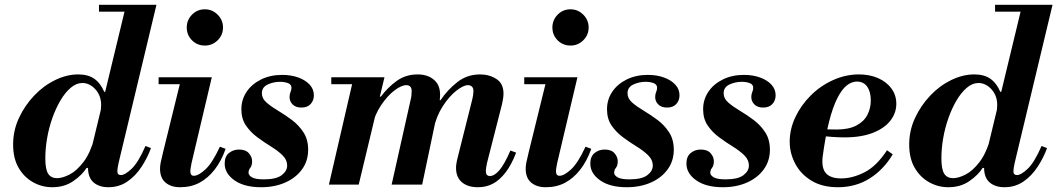

<svg xmlns="http://www.w3.org/2000/svg" viewBox="-20 -774 4433 805"><path d="M434 11Q396 11 372.5 -9Q349 -29 349 -71Q349 -84 352 -100.5Q355 -117 364 -153L509 -754H636L477 -90Q474 -77 473 -68.5Q472 -60 472 -56Q472 -40 487 -40Q504 -40 532 -66.5Q560 -93 590 -162L613 -153Q598 -112 573 -74Q548 -36 513.5 -12.5Q479 11 434 11ZM199 11Q156 11 118.5 -10Q81 -31 58 -70.5Q35 -110 35 -168Q35 -227 59.5 -279.5Q84 -332 123.5 -373.5Q163 -415 211.5 -438.5Q260 -462 308 -462Q349 -462 375 -444Q401 -426 417 -389H424L401 -298Q402 -309 403 -317Q404 -325 404 -334Q404 -373 380 -399.5Q356 -426 325 -426Q300 -426 276.5 -406Q253 -386 233.5 -353Q214 -320 199.5 -279Q185 -238 177.5 -194.5Q170 -151 170 -110Q170 -64 182 -45.5Q194 -27 219 -27Q242 -27 272 -42.5Q302 -58 330.5 -95.5Q359 -133 377 -199L350 -70H343Q324 -40 287 -14.5Q250 11 199 11ZM395 -725V-754H590V-725Z M735 11Q697 11 674 -8.5Q651 -28 651 -67Q651 -78 653.5 -91.5Q656 -105 664 -137L741 -450H868L783 -90Q780 -76 779 -68Q778 -60 778 -56Q778 -37 793 -37Q812 -37 841 -63.5Q870 -90 902 -159L926 -150Q908 -99 880 -63Q852 -27 816.5 -8Q781 11 735 11ZM645 -421V-450H823V-421ZM839 -583Q807 -583 785 -605Q763 -627 763 -659Q763 -690 785 -712.5Q807 -735 839 -735Q870 -735 892.5 -712.5Q915 -690 915 -659Q915 -627 892.5 -605Q870 -583 839 -583Z M1075 11Q1004 11 963 -18Q922 -47 922 -88Q922 -118 940 -132.5Q958 -147 982 -147Q1010 -147 1023.5 -131.5Q1037 -116 1037 -98Q1037 -80 1029.5 -70.5Q1022 -61 1022 -50Q1022 -39 1036.5 -30.5Q1051 -22 1086 -22Q1138 -22 1161 -39.5Q1184 -57 1184 -80Q1184 -104 1164.5 -123Q1145 -142 1116.5 -159.5Q1088 -177 1059 -198.5Q1030 -220 1011 -248Q992 -276 992 -316Q992 -356 1013.5 -388.5Q1035 -421 1074 -440.5Q1113 -460 1163 -460Q1201 -460 1231 -449Q1261 -438 1278.5 -419Q1296 -400 1296 -374Q1296 -353 1282.5 -338Q1269 -323 1244 -323Q1220 -323 1207 -336Q1194 -349 1194 -367Q1194 -379 1198 -388Q1202 -397 1202 -406Q1202 -420 1187.5 -425.5Q1173 -431 1154 -431Q1126 -431 1102 -419.5Q1078 -408 1078 -383Q1078 -361 1097.5 -344Q1117 -327 1146.5 -309.5Q1176 -292 1204.5 -270.5Q1233 -249 1252.5 -219Q1272 -189 1272 -146Q1272 -99 1246 -63.5Q1220 -28 1175.5 -8.5Q1131 11 1075 11Z M1984 11Q1941 11 1916.5 -10Q1892 -31 1892 -70Q1892 -80 1893.5 -87.5Q1895 -95 1896 -102L1960 -357Q1962 -364 1963.5 -374.5Q1965 -385 1965 -392Q1965 -405 1958.5 -411Q1952 -417 1942 -417Q1923 -417 1893 -393.5Q1863 -370 1836 -328Q1809 -286 1797 -230L1820 -354H1827Q1855 -396 1896.5 -429Q1938 -462 1993 -462Q2031 -462 2061 -443Q2091 -424 2091 -382Q2091 -364 2085 -338L2022 -91Q2019 -78 2018 -70Q2017 -62 2017 -57Q2017 -36 2034 -36Q2053 -36 2074 -60.5Q2095 -85 2120 -143L2144 -134Q2124 -82 2099 -50Q2074 -18 2046 -3.5Q2018 11 1984 11ZM1359 0 1463 -450H1592L1484 0ZM1622 0 1702 -357Q1704 -364 1705 -374.5Q1706 -385 1706 -392Q1706 -405 1700 -411Q1694 -417 1684 -417Q1663 -417 1634 -395Q1605 -373 1578.5 -334Q1552 -295 1539 -243L1570 -369H1577Q1605 -407 1643 -434.5Q1681 -462 1731 -462Q1780 -462 1807 -432Q1834 -402 1821 -338L1750 0ZM1369 -421V-450H1580V-421Z M2268 11Q2230 11 2207 -8.5Q2184 -28 2184 -67Q2184 -78 2186.5 -91.5Q2189 -105 2197 -137L2274 -450H2401L2316 -90Q2313 -76 2312 -68Q2311 -60 2311 -56Q2311 -37 2326 -37Q2345 -37 2374 -63.5Q2403 -90 2435 -159L2459 -150Q2441 -99 2413 -63Q2385 -27 2349.5 -8Q2314 11 2268 11ZM2178 -421V-450H2356V-421ZM2372 -583Q2340 -583 2318 -605Q2296 -627 2296 -659Q2296 -690 2318 -712.5Q2340 -735 2372 -735Q2403 -735 2425.5 -712.5Q2448 -690 2448 -659Q2448 -627 2425.5 -605Q2403 -583 2372 -583Z M2608 11Q2537 11 2496 -18Q2455 -47 2455 -88Q2455 -118 2473 -132.5Q2491 -147 2515 -147Q2543 -147 2556.5 -131.5Q2570 -116 2570 -98Q2570 -80 2562.5 -70.5Q2555 -61 2555 -50Q2555 -39 2569.5 -30.5Q2584 -22 2619 -22Q2671 -22 2694 -39.5Q2717 -57 2717 -80Q2717 -104 2697.5 -123Q2678 -142 2649.5 -159.5Q2621 -177 2592 -198.5Q2563 -220 2544 -248Q2525 -276 2525 -316Q2525 -356 2546.5 -388.5Q2568 -421 2607 -440.5Q2646 -460 2696 -460Q2734 -460 2764 -449Q2794 -438 2811.5 -419Q2829 -400 2829 -374Q2829 -353 2815.5 -338Q2802 -323 2777 -323Q2753 -323 2740 -336Q2727 -349 2727 -367Q2727 -379 2731 -388Q2735 -397 2735 -406Q2735 -420 2720.5 -425.5Q2706 -431 2687 -431Q2659 -431 2635 -419.5Q2611 -408 2611 -383Q2611 -361 2630.5 -344Q2650 -327 2679.5 -309.5Q2709 -292 2737.5 -270.5Q2766 -249 2785.5 -219Q2805 -189 2805 -146Q2805 -99 2779 -63.5Q2753 -28 2708.5 -8.5Q2664 11 2608 11Z M3011 11Q2940 11 2899 -18Q2858 -47 2858 -88Q2858 -118 2876 -132.5Q2894 -147 2918 -147Q2946 -147 2959.5 -131.5Q2973 -116 2973 -98Q2973 -80 2965.5 -70.5Q2958 -61 2958 -50Q2958 -39 2972.5 -30.5Q2987 -22 3022 -22Q3074 -22 3097 -39.5Q3120 -57 3120 -80Q3120 -104 3100.5 -123Q3081 -142 3052.5 -159.5Q3024 -177 2995 -198.5Q2966 -220 2947 -248Q2928 -276 2928 -316Q2928 -356 2949.5 -388.5Q2971 -421 3010 -440.5Q3049 -460 3099 -460Q3137 -460 3167 -449Q3197 -438 3214.5 -419Q3232 -400 3232 -374Q3232 -353 3218.5 -338Q3205 -323 3180 -323Q3156 -323 3143 -336Q3130 -349 3130 -367Q3130 -379 3134 -388Q3138 -397 3138 -406Q3138 -420 3123.5 -425.5Q3109 -431 3090 -431Q3062 -431 3038 -419.5Q3014 -408 3014 -383Q3014 -361 3033.5 -344Q3053 -327 3082.5 -309.5Q3112 -292 3140.5 -270.5Q3169 -249 3188.5 -219Q3208 -189 3208 -146Q3208 -99 3182 -63.5Q3156 -28 3111.5 -8.5Q3067 11 3011 11Z M3493 11Q3428 11 3383 -16Q3338 -43 3314.5 -87Q3291 -131 3291 -180Q3291 -233 3315 -283.5Q3339 -334 3380 -374.5Q3421 -415 3473.5 -438.5Q3526 -462 3581 -462Q3626 -462 3661.5 -446.5Q3697 -431 3717.5 -403Q3738 -375 3738 -339Q3738 -300 3713 -268Q3688 -236 3639.5 -217Q3591 -198 3521 -198Q3497 -198 3469 -200Q3441 -202 3419 -205Q3397 -208 3391 -209L3396 -241Q3413 -234 3433.5 -232.5Q3454 -231 3488 -231Q3538 -231 3570 -247.5Q3602 -264 3616.5 -292Q3631 -320 3631 -353Q3631 -389 3616 -410.5Q3601 -432 3573 -432Q3551 -432 3530.5 -416Q3510 -400 3491 -363Q3472 -326 3456.5 -265.5Q3441 -205 3429 -116Q3424 -68 3443.5 -47Q3463 -26 3507 -26Q3554 -26 3604.5 -51.5Q3655 -77 3699 -144L3723 -127Q3685 -63 3626.5 -26Q3568 11 3493 11Z M4191 11Q4153 11 4129.5 -9Q4106 -29 4106 -71Q4106 -84 4109 -100.5Q4112 -117 4121 -153L4266 -754H4393L4234 -90Q4231 -77 4230 -68.5Q4229 -60 4229 -56Q4229 -40 4244 -40Q4261 -40 4289 -66.5Q4317 -93 4347 -162L4370 -153Q4355 -112 4330 -74Q4305 -36 4270.5 -12.5Q4236 11 4191 11ZM3956 11Q3913 11 3875.5 -10Q3838 -31 3815 -70.5Q3792 -110 3792 -168Q3792 -227 3816.5 -279.5Q3841 -332 3880.5 -373.5Q3920 -415 3968.5 -438.5Q4017 -462 4065 -462Q4106 -462 4132 -444Q4158 -426 4174 -389H4181L4158 -298Q4159 -309 4160 -317Q4161 -325 4161 -334Q4161 -373 4137 -399.5Q4113 -426 4082 -426Q4057 -426 4033.5 -406Q4010 -386 3990.5 -353Q3971 -320 3956.5 -279Q3942 -238 3934.5 -194.5Q3927 -151 3927 -110Q3927 -64 3939 -45.5Q3951 -27 3976 -27Q3999 -27 4029 -42.5Q4059 -58 4087.5 -95.5Q4116 -133 4134 -199L4107 -70H4100Q4081 -40 4044 -14.5Q4007 11 3956 11ZM4152 -725V-754H4347V-725Z"/></svg>

Font: Libre Bodoni SemiBold
Style: Italic
Weight: 600
Italic angle: -13°
Version: Version 2.003